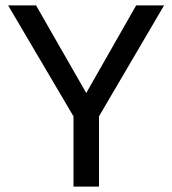

<svg xmlns="http://www.w3.org/2000/svg" viewBox="-20 -688 635 708"><path d="M251 0V-259L10 -668H113L298 -345L482 -668H585L345 -259V0Z"/></svg>

Font: Atkinson Hyperlegible
Style: Regular
Weight: 400
Designer: Elliott Scott, Megan Eiswerth, Linus Boman, Theodore Petrosky
Foundry: Braille Institute
Version: Version 1.006; ttfautohint (v1.8.3)